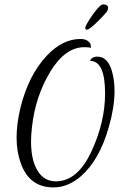

<svg xmlns="http://www.w3.org/2000/svg" viewBox="-20 -794 587 861"><path d="M460 -742.4Q436 -713.6 407.2 -687.2Q378.4 -660.8 370.4 -660.8Q362.4 -660.8 362.4 -668.8Q362.4 -676.8 380.8 -706Q399.2 -735.2 416.4 -754.8Q433.6 -774.4 442 -774.4Q450.4 -774.4 457.6 -770.8Q464.8 -767.2 464.8 -759.6Q464.8 -752 460 -742.4ZM451.2 -374.4Q451.2 -520.8 384.8 -520.8Q384.8 -526.4 390.4 -531.2Q400.8 -540 416 -540Q469.6 -540 486.4 -456.8Q493.6 -423.2 493.6 -385.6Q493.6 -314.4 468.8 -227.2Q427.2 -77.6 343.2 -4Q285.6 46.4 219.2 46.4Q111.2 46.4 72.8 -63.2Q54.4 -114.4 54.4 -176.8Q54.4 -239.2 72 -312Q108 -456.8 189.6 -544Q260 -619.2 340.8 -619.2Q363.2 -619.2 375.2 -609.2Q387.2 -599.2 387.2 -588.8L388 -579.2Q380 -582.4 358.4 -582.4Q272 -582.4 205.2 -472Q138.4 -361.6 123.2 -223.2Q119.2 -188 119.2 -158.4Q119.2 -67.2 155.2 -18.4Q184 19.2 230.4 19.2Q327.2 19.2 389.2 -113.2Q451.2 -245.6 451.2 -374.4Z"/></svg>

Font: Euphoria Script
Style: Regular
Weight: 400
Designer: Sabrina Mariela Lopez
Foundry: Sabrina Mariela Lopez
Version: Version 1.002